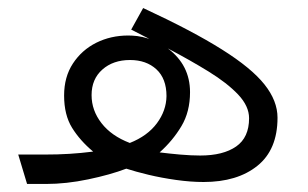

<svg xmlns="http://www.w3.org/2000/svg" viewBox="-20 -458 766 478"><path d="M25.4 -73.2H88.4Q125 -73.2 152.8 -75Q180.7 -76.7 211.9 -80.6Q179.2 -107.9 159.4 -139.9Q139.6 -171.9 139.6 -220.2Q139.6 -266.6 161.6 -300Q183.6 -333.5 219.7 -351.6Q255.9 -369.6 299.3 -369.6Q309.6 -369.6 321.8 -368.2Q334 -366.7 351.6 -361.3L306.6 -384.3L336.4 -438Q459.5 -380.9 532.7 -334.7Q606 -288.6 638.4 -247.8Q670.9 -207 670.9 -165Q670.9 -85.4 620.8 -45.2Q570.8 -4.9 486.8 -4.9Q454.6 -4.9 418.5 -10Q382.3 -15.1 349.6 -22.9Q316.9 -30.8 294.4 -38.1Q254.4 -22.9 199.7 -11.5Q145 0 94.2 0H47.4ZM397.9 -337.4Q453.1 -295.9 453.1 -228.5Q453.1 -179.7 431.6 -143.8Q410.2 -107.9 377.4 -78.6Q400.4 -75.7 428.2 -73.2Q456.1 -70.8 478.5 -70.8Q535.6 -70.8 567.9 -93.3Q600.1 -115.7 600.1 -163.6Q600.1 -193.8 572.8 -222.7Q545.4 -251.5 499.5 -279.8Q453.6 -308.1 397.9 -337.4ZM303.2 -102.1Q347.2 -119.6 370.6 -151.1Q394 -182.6 394.5 -218.8Q394.5 -262.2 369.4 -285.4Q344.2 -308.6 303.7 -308.6Q261.7 -308.6 234.9 -284.9Q208 -261.2 208 -221.2Q208 -183.1 232.7 -151.4Q257.3 -119.6 303.2 -102.1Z"/></svg>

Font: Vazir Light FD
Style: Light-FD
Weight: 300
Designer: Saber Rastikerdar
Foundry: Saber Rastikerdar
Version: Version 30.1.0